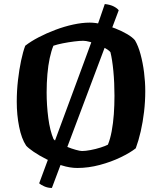

<svg xmlns="http://www.w3.org/2000/svg" viewBox="-20 -832 802 951"><path d="M237 99Q217 99 199.2 91Q181.5 83 174 76L392 -513Q413 -569 433.5 -626Q454 -683 471.5 -732Q489 -781 499 -812Q526.5 -809 544 -799.8Q561.5 -790.5 568 -781ZM363 0Q326 0 285.8 -12.8Q245.5 -25.5 209.2 -43.8Q173 -62 146.2 -80.5Q119.5 -99 109.5 -110.5Q86.5 -145 74.8 -204Q63 -263 63 -328Q63 -382 69 -434.5Q75 -487 84.5 -531.8Q94 -576.5 105 -605.5Q132.5 -627 171.2 -647.2Q210 -667.5 254.5 -684.2Q299 -701 343 -710.5Q387 -720 424.5 -720Q452 -720 485.2 -712Q518.5 -704 551.5 -691Q584.5 -678 610.2 -662.8Q636 -647.5 648.5 -632.5Q665 -604.5 676.2 -562.8Q687.5 -521 693.5 -473.8Q699.5 -426.5 699.5 -380.5Q699.5 -329 693.5 -278Q687.5 -227 677 -181.2Q666.5 -135.5 652.5 -97.5Q625.5 -76 578 -53Q530.5 -30 474.2 -15Q418 0 363 0ZM386.5 -84Q403.5 -84 428.8 -88.8Q454 -93.5 478.2 -101.2Q502.5 -109 514.5 -115.5Q526 -143.5 533.2 -182.2Q540.5 -221 543.8 -266.2Q547 -311.5 547 -357.5Q547 -422.5 541.5 -480Q536 -537.5 527 -573.5Q520.5 -582 503.8 -591.8Q487 -601.5 466.2 -610.2Q445.5 -619 425.5 -624.5Q405.5 -630 392 -630Q374.5 -630 346.8 -626.5Q319 -623 291.2 -617.5Q263.5 -612 244.5 -605.5Q234 -580 226.2 -544Q218.5 -508 214.8 -464.8Q211 -421.5 211 -374.5Q211 -310.5 219.2 -247.5Q227.5 -184.5 245 -143.5Q252 -134.5 270.8 -124.2Q289.5 -114 312.2 -104.8Q335 -95.5 355.8 -89.8Q376.5 -84 386.5 -84Z"/></svg>

Font: Texturina Medium
Style: Regular
Weight: 500
Designer: Guillermo Torres Carreño
Foundry: Omnibus-Type
Version: Version 1.003